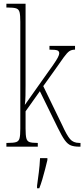

<svg xmlns="http://www.w3.org/2000/svg" viewBox="-20 -780 448 1021"><path d="M14 0V-20H21Q52 -20 66 -24.5Q80 -29 84 -45Q88 -61 88 -96V-664Q88 -699 84 -715Q80 -731 66 -735.5Q52 -740 21 -740H14V-760H116V-373Q116 -355 116 -327.5Q116 -300 115.5 -272Q115 -244 112 -222L211 -362Q244 -408 262.5 -434.5Q281 -461 288 -475Q295 -489 295 -496Q295 -508 285 -512Q275 -516 243 -516V-536H379V-516Q361 -516 349 -508Q337 -500 319.5 -476Q302 -452 268 -403L210 -322L311 -114Q335 -61 352.5 -40.5Q370 -20 401 -20H408V0H402Q375 0 357.5 -6.5Q340 -13 324.5 -34.5Q309 -56 287 -101L192 -295L116 -188V-96Q116 -61 120 -45Q124 -29 137 -24.5Q150 -20 178 -20H181V0ZM177 208Q182 171 186.5 136Q191 101 193 61H232V71Q227 92 220 119.5Q213 147 205 174Q197 201 189 221H177Z"/></svg>

Font: Noto Serif Ethiopic ExtraCondensed Thin
Style: Regular
Weight: 100
Width: 2
Designer: Monotype Design Team
Foundry: Monotype Imaging Inc.
Version: Version 2.102; ttfautohint (v1.8.4.7-5d5b)